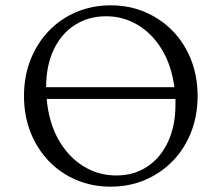

<svg xmlns="http://www.w3.org/2000/svg" viewBox="-20 -690 831 720"><path d="M395 10Q325 10 265.5 -15.5Q206 -41 162.5 -86.5Q119 -132 94.5 -194Q70 -256 70 -330Q70 -404 94.5 -466Q119 -528 162.5 -573.5Q206 -619 265.5 -644.5Q325 -670 395 -670Q465 -670 524.5 -644.5Q584 -619 628 -573.5Q672 -528 696.5 -466Q721 -404 721 -330Q721 -256 696.5 -194Q672 -132 628 -86.5Q584 -41 524.5 -15.5Q465 10 395 10ZM153 -363H634Q623 -445 587 -504.5Q551 -564 496.5 -596.5Q442 -629 378 -629Q312 -629 261 -596.5Q210 -564 181.5 -504Q153 -444 153 -363ZM416 -32Q482 -32 532 -65Q582 -98 610 -158Q638 -218 638 -299Q638 -309 638 -319H155Q163 -231 199 -167Q235 -103 291.5 -67.5Q348 -32 416 -32Z"/></svg>

Font: Spectral Light
Style: Regular
Weight: 300
Designer: Jean-Baptiste Levee
Foundry: Production Type
Version: Version 2.001